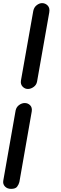

<svg xmlns="http://www.w3.org/2000/svg" viewBox="-21 -852 389 1228"><path d="M182 -139 103 312Q99 328 88.5 342Q78 356 50 356Q25 356 10.5 340.5Q-4 325 0 303L79 -146Q84 -168 101.5 -180.5Q119 -193 137 -193Q158 -193 172 -178.5Q186 -164 182 -139ZM294 -772 216 -330Q212 -309 195 -296.5Q178 -284 160 -283Q139 -282 124 -297.5Q109 -313 113 -337L192 -783Q197 -806 214 -819Q231 -832 248 -832Q269 -832 284 -816.5Q299 -801 294 -772Z"/></svg>

Font: Edu QLD Beginner SemiBold
Style: Regular
Weight: 600
Designer: Tina and Corey Anderson
Foundry: Google for Education
Version: Version 1.003